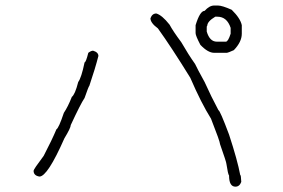

<svg xmlns="http://www.w3.org/2000/svg" viewBox="-20 -618 1040 706"><path d="M554.7 -568.4Q575.7 -562.5 603.5 -527.3Q616.2 -503.4 646.5 -462.9Q672.9 -417 697.3 -382.8Q705.6 -364.7 732.4 -316.4Q756.8 -262.2 783.2 -212.9Q788.6 -212.9 822.3 -123Q853.5 -27.8 863.3 25.4Q866.2 25.4 867.2 50.8Q860.8 68.4 845.7 68.4Q822.3 68.4 822.3 27.3Q818.4 23.9 812.5 -15.6Q812.5 -21.5 789.1 -87.9Q789.1 -97.2 755.9 -181.6Q719.7 -239.3 679.7 -332Q610.4 -444.3 560.5 -513.7Q533.2 -533.7 533.2 -550.8Q539.6 -568.4 554.7 -568.4ZM322.3 -431.6Q341.8 -425.8 341.8 -412.1Q330.1 -366.2 308.6 -302.7Q305.7 -300.3 291 -257.8Q276.4 -236.3 240.2 -158.2Q240.2 -147.9 216.8 -109.4Q154.8 31.2 125 31.2Q103.5 27.8 103.5 9.8Q103.5 4.4 140.6 -44.9Q170.9 -103 187.5 -142.6Q195.8 -146.5 214.8 -203.1Q230 -225.6 244.1 -261.7Q255.9 -270.5 267.6 -316.4Q279.3 -332 291 -388.7Q295.9 -388.7 304.7 -423.8Q314.9 -431.6 322.3 -431.6ZM767.6 -597.7H781.2Q796.9 -597.7 832 -582Q863.8 -550.8 869.1 -525.4V-494.1Q869.1 -463.9 839.8 -433.6Q817.9 -423.8 814.5 -423.8H767.6Q744.6 -423.8 716.8 -453.1Q699.2 -486.8 699.2 -496.1V-525.4Q715.3 -578.1 732.4 -578.1Q750 -597.7 767.6 -597.7ZM740.2 -517.6V-502Q751 -464.8 777.3 -464.8H810.5Q818.8 -464.8 828.1 -494.1V-515.6Q814.5 -556.6 779.3 -556.6H771.5Q742.2 -539.1 742.2 -523.4Q740.2 -523.4 740.2 -517.6Z"/></svg>

Font: CEF Fonts CJK
Style: Regular
Weight: 400
Designer: PartyBoss (派对大魔王)
Version: Release 2.25